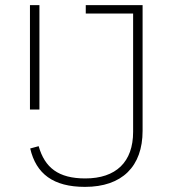

<svg xmlns="http://www.w3.org/2000/svg" viewBox="-20 -718 674 750"><path d="M315 -698V-665H500V-203C500 -85 433 -21 313 -21C208 -21 155 -63 131 -147L98 -138C121 -39 188 12 312 12C457 12 537 -68 537 -207V-698ZM97 -290H134V-698H97Z"/></svg>

Font: IBM Plex Thai Looped ExtraLight
Style: Regular
Weight: 200
Designer: Mike Abbink, Paul van der Laan, Pieter van Rosmalen, Ben Mitchell, Mark Frömberg
Foundry: Bold Monday
Version: Version 1.0